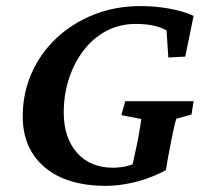

<svg xmlns="http://www.w3.org/2000/svg" viewBox="-20 -602 679 631"><path d="M329.1 8.8Q199.2 8.8 127 -52.2Q54.7 -113.3 54.7 -219.7Q54.7 -295.9 84 -361.8Q113.3 -427.7 166 -477.1Q218.8 -526.4 289.1 -554.2Q359.4 -582 441.4 -582Q490.2 -582 536.6 -573.7Q583 -565.4 616.2 -549.8L588.9 -416L533.2 -413.1L527.3 -502Q508.8 -512.7 483.4 -518.1Q458 -523.4 426.8 -523.4Q373 -523.4 329.1 -500Q285.2 -476.6 254.4 -436Q223.6 -395.5 206.5 -343.3Q189.5 -291 189.5 -232.4Q189.5 -149.4 232.9 -100.1Q276.4 -50.8 351.6 -50.8Q363.3 -50.8 378.9 -52.7Q394.5 -54.7 410.6 -60.1Q426.8 -65.4 440.4 -75.2L407.2 -21.5L428.7 -121.1Q432.6 -137.7 435.5 -155.3Q438.5 -172.9 440.9 -187.5Q443.4 -202.1 444.3 -210.9L378.9 -223.6L391.6 -269.5H616.2L609.4 -225.6L559.6 -211.9Q556.6 -204.1 552.2 -184.6Q547.9 -165 543 -140.6Q539.1 -119.1 534.7 -97.2Q530.3 -75.2 525.4 -43Q495.1 -26.4 460.9 -14.6Q426.8 -2.9 392.6 2.9Q358.4 8.8 329.1 8.8Z"/></svg>

Font: Crimson Pro ExtraLight SemiBold
Style: Italic
Weight: 600
Italic angle: -12°
Version: Version 1.002